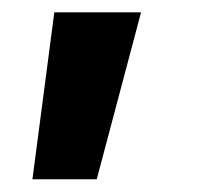

<svg xmlns="http://www.w3.org/2000/svg" viewBox="-20 -142 327 309"><path d="M67.4 -122.1H207L135.7 146.5H32.2Z"/></svg>

Font: WEMIX Pretendard
Style: Bold
Weight: 700
Designer: Base glyphs from Inter by Rasmus Andersson; Hangeul glyphs from Noto Sans CJK(Source Han Sans) by Jang Soo-young and Kan
Foundry: Kil Hyung-jin
Version: Version 1.000